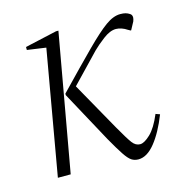

<svg xmlns="http://www.w3.org/2000/svg" viewBox="-78 -536 613 622"><g transform="rotate(-15 229.0 -225.0)"><path d="M45 0 118 -417 55 -426V-436L162 -460H170L88 0ZM313 10Q300 10 290 3.5Q280 -3 267 -22.5Q254 -42 233 -79L139 -252V-257Q213 -334 257 -378Q301 -422 327.5 -441Q354 -460 377 -460Q388 -460 395 -458Q402 -456 408 -452Q415 -448 415 -439Q415 -434 412 -426L398 -400H396L387 -405Q380 -410 370 -413.5Q360 -417 351 -417Q331 -417 307.5 -399Q284 -381 270 -367L178 -271L269 -109Q294 -65 305 -50.5Q316 -36 331 -36Q345 -36 365.5 -55.5Q386 -75 404 -118L418 -113Q396 -57 369 -23.5Q342 10 313 10Z"/></g></svg>

Font: Spectral ExtraLight
Style: Italic
Weight: 275
Italic angle: -10°
Designer: Jean-Baptiste Levee
Foundry: Production Type
Version: Version 2.001